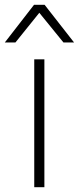

<svg xmlns="http://www.w3.org/2000/svg" viewBox="-57 -776 327 796"><path d="M127 0H85V-530H127ZM84 -756 -37 -600H7L106 -723L206 -600H250L128 -756Z"/></svg>

Font: Roundo Light
Style: Regular
Weight: 300
Designer: Namrata Goyal (Gurmukhi), Shiva Nallaperumal (Latin)
Foundry: Indian Type Foundry
Version: Version 1.000;PS 1.0;hotconv 1.0.88;makeotf.lib2.5.647800